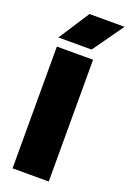

<svg xmlns="http://www.w3.org/2000/svg" viewBox="-188 -1080 766 1141"><g transform="rotate(20 195.0 -509.0)"><path d="M52 -770H281V0H52ZM168 -1018H390L252 -824H42Z"/></g></svg>

Font: Unbounded ExtraBold
Style: Regular
Weight: 800
Designer: Luke Prowse, Jean-Baptiste Morizot, Fátima Lázaro, Florian Runge
Foundry: NaN
Version: Version 1.701;gftools[0.9.28.dev5+ged2979d]